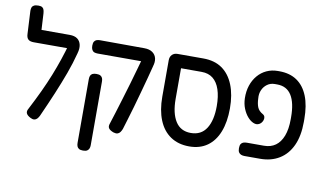

<svg xmlns="http://www.w3.org/2000/svg" viewBox="-86 -928 2167 1278"><g transform="rotate(10 997.5 -288.5)"><path d="M157 8Q133 -4 127 -18Q121 -32 131 -49Q168 -120 197 -182Q226 -244 248.5 -300.5Q271 -357 289.5 -412Q308 -467 324 -524L390 -473Q371 -400 345.5 -330.5Q320 -261 288 -184.5Q256 -108 215 -17Q209 -5 201 3.5Q193 12 182 13.5Q171 15 157 8ZM389 -470 328 -492H90Q64 -492 52 -503Q40 -514 39 -539L31 -695Q31 -708 34.5 -717.5Q38 -727 48.5 -732.5Q59 -738 79 -738Q96 -738 104.5 -732Q113 -726 116 -715.5Q119 -705 120 -691L126 -582H317Q350 -582 369 -568Q388 -554 393.5 -528.5Q399 -503 389 -470Z M717 7Q692 -2 683.5 -14.5Q675 -27 682 -46Q693 -79 707 -125Q721 -171 737.5 -224.5Q754 -278 770 -333Q786 -388 800 -438Q814 -488 825 -527L900 -475Q891 -437 877.5 -388.5Q864 -340 850 -287.5Q836 -235 821.5 -185.5Q807 -136 794.5 -94.5Q782 -53 774 -27Q769 -14 762 -4.5Q755 5 744.5 8.5Q734 12 717 7ZM537 161Q519 161 509.5 155Q500 149 496.5 139Q493 129 493 116V-314Q493 -326 496.5 -336Q500 -346 510 -351.5Q520 -357 538 -357Q556 -357 565.5 -351Q575 -345 578.5 -335.5Q582 -326 582 -313V117Q582 130 578 139.5Q574 149 565 155Q556 161 537 161ZM898 -469 829 -492H734H522Q509 -492 499 -495.5Q489 -499 483 -509.5Q477 -520 477 -537Q477 -556 483 -565.5Q489 -575 499 -578.5Q509 -582 521 -582L821 -581Q856 -581 877 -566Q898 -551 903.5 -526Q909 -501 898 -469Z M1228 11Q1154 11 1101.5 -24.5Q1049 -60 1022 -126.5Q995 -193 995 -284V-530Q995 -554 1009 -568Q1023 -582 1046 -582H1220Q1296 -582 1347 -546.5Q1398 -511 1425 -444Q1452 -377 1452 -285Q1452 -193 1426 -126.5Q1400 -60 1350 -24.5Q1300 11 1228 11ZM1223 -79Q1293 -79 1328 -133.5Q1363 -188 1363 -285Q1363 -350 1347.5 -396.5Q1332 -443 1301.5 -467.5Q1271 -492 1224 -492H1085V-285Q1085 -188 1119.5 -133.5Q1154 -79 1223 -79Z M1602 10Q1590 10 1579.5 6Q1569 2 1563 -7.5Q1557 -17 1557 -35Q1557 -54 1563 -63.5Q1569 -73 1579.5 -76.5Q1590 -80 1603 -80H1718Q1764 -80 1796 -103Q1828 -126 1845.5 -171.5Q1863 -217 1863 -285V-298Q1863 -395 1831 -446Q1799 -497 1734 -497H1718Q1689 -497 1667 -481Q1645 -465 1634 -439.5Q1623 -414 1626 -384Q1627 -349 1636.5 -325Q1646 -301 1675 -285Q1685 -279 1687.5 -268.5Q1690 -258 1686 -246.5Q1682 -235 1674 -226.5Q1666 -218 1656 -215Q1642 -209 1622 -217.5Q1602 -226 1583.5 -247Q1565 -268 1552 -299.5Q1539 -331 1538 -370Q1537 -417 1550 -456Q1563 -495 1588 -524.5Q1613 -554 1647.5 -570Q1682 -586 1723 -586H1733Q1804 -586 1852.5 -553Q1901 -520 1926.5 -456.5Q1952 -393 1952 -301V-282Q1952 -187 1922 -122Q1892 -57 1837 -23.5Q1782 10 1708 10Z"/></g></svg>

Font: Fredoka SemiCondensed
Style: Regular
Weight: 400
Width: 4
Designer: Ben Nathan
Foundry: Milena B. Brandão, Ben Nathan
Version: Version 2.001